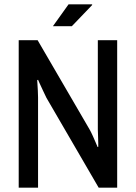

<svg xmlns="http://www.w3.org/2000/svg" viewBox="-20 -873 632 893"><path d="M67 0V-686H155L396 -272Q403 -260 412 -240Q421 -220 427.5 -204.5Q434 -189 434 -189L437 -190Q437 -190 437 -206Q437 -222 436 -241.5Q435 -261 435 -270V-686H525V0H439L196 -418Q190 -431 180.5 -450.5Q171 -470 164 -486Q157 -502 157 -502L153 -500Q153 -500 154 -485Q155 -470 156 -451Q157 -432 157 -420V0ZM226 -751 299 -853H408L409 -850L314 -751Z"/></svg>

Font: Archivo Narrow Medium
Style: Regular
Weight: 500
Designer: Hector Gatti
Foundry: Omnibus-Type
Version: Version 3.002